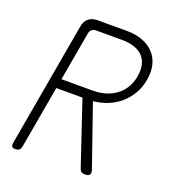

<svg xmlns="http://www.w3.org/2000/svg" viewBox="-134 -836 868 952"><g transform="rotate(20 300.0 -360.0)"><path d="M150 -394H314Q348 -394 379 -402.5Q410 -411 435 -429Q460 -447 477 -474Q494 -501 500 -537Q506 -574 499 -601Q492 -628 473.5 -645.5Q455 -663 427.5 -671.5Q400 -680 365 -680H230Q215 -680 206 -672.5Q197 -665 195 -650ZM141 -344 83 -15Q81 -2 73.5 4Q66 10 53 10Q40 10 35.5 4Q31 -2 33 -15L148 -670Q153 -700 171 -715Q189 -730 219 -730H374Q418 -730 454 -717Q490 -704 514 -679.5Q538 -655 548 -619Q558 -583 550 -537Q543 -495 523 -461Q503 -427 474.5 -402.5Q446 -378 410 -363.5Q374 -349 334 -345L445 -25Q451 -7 445 1.5Q439 10 422 10Q409 10 402 5.5Q395 1 392 -8L279 -344Z"/></g></svg>

Font: Maple Mono Thin
Style: Italic
Weight: 250
Italic angle: -10°
Monospace: yes
Designer: subframe7536
Version: Version 7.000